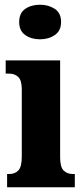

<svg xmlns="http://www.w3.org/2000/svg" viewBox="-20 -791 353 811"><path d="M149 -625Q112 -625 86.5 -643Q61 -661 61 -698Q61 -736 86.5 -753.5Q112 -771 149 -771Q185 -771 211.5 -753.5Q238 -736 238 -698Q238 -661 211.5 -643Q185 -625 149 -625ZM10 0V-56H19Q43 -56 57.5 -71Q72 -86 72 -129V-413Q72 -452 57 -466Q42 -480 19 -480H4V-536H234V-127Q234 -85 249 -70.5Q264 -56 287 -56H296V0Z"/></svg>

Font: Noto Serif Tamil ExtraCondensed Black
Style: Italic
Weight: 900
Width: 2
Italic angle: -12°
Designer: Indian Type Foundry, Tom Grace, and the Monotype Design Team
Foundry: Monotype Imaging Inc.
Version: Version 2.003; ttfautohint (v1.8.4.7-5d5b)